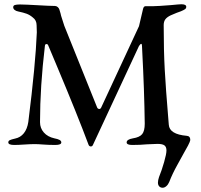

<svg xmlns="http://www.w3.org/2000/svg" viewBox="-20 -677 945 902"><path d="M722 181Q722 170 727 155Q740 123 751 84.5Q762 46 762 30Q762 13 752.5 6Q743 -1 720 -1Q704 -1 670 1Q640 4 601 4Q575 4 575 -8Q575 -22 604 -27Q636 -32 648 -47Q660 -62 660 -96Q658 -252 648 -441L647 -462Q647 -471 643 -471Q640 -471 633 -461L417 3Q414 11 407 11Q399 11 396 3Q345 -134 248 -365L206 -465Q204 -470 198 -470Q192 -470 191 -462Q168 -269 168 -103Q168 -75 186 -54.5Q204 -34 236 -27Q252 -24 260 -19.5Q268 -15 268 -8Q268 4 240 4Q209 4 183 2Q159 0 143 0Q124 0 94 2Q66 4 47 4Q19 4 19 -8Q19 -15 26 -18.5Q33 -22 51 -26Q76 -31 92 -51Q108 -71 113 -104Q147 -374 153 -525Q153 -546 152 -558Q152 -582 134 -595Q120 -607 105 -612.5Q90 -618 66 -623Q55 -625 48.5 -630.5Q42 -636 42 -643Q42 -651 50 -653.5Q58 -656 74 -656Q89 -656 108 -655Q127 -654 147 -653Q215 -649 238 -649Q245 -649 251 -644Q257 -639 259 -632Q266 -610 267 -603Q280 -561 282 -556L436 -173Q439 -165 447 -165Q452 -165 455 -171L633 -554L652 -635Q655 -648 664 -648H702Q720 -648 783 -653Q823 -657 832 -657Q855 -657 855 -645Q855 -638 849.5 -634Q844 -630 830 -624Q814 -619 782 -605Q765 -597 757 -586.5Q749 -576 749 -559Q749 -440 754 -349Q759 -258 770 -128L773 -91Q776 -46 857 -39Q874 -38 874 -19Q873 -12 863.5 6.5Q854 25 841 47Q837 55 813.5 97Q790 139 775 178Q770 190 761.5 197.5Q753 205 744 205Q734 205 728 198.5Q722 192 722 181Z"/></svg>

Font: EB Garamond Medium
Style: Regular
Weight: 500
Designer: Georg Duffner and Octavio Pardo
Foundry: Georg Duffner
Version: Version 1.000